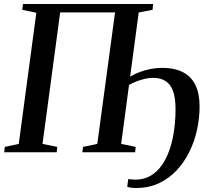

<svg xmlns="http://www.w3.org/2000/svg" viewBox="-20 -763 1052 962"><path d="M662 179Q650 179 637.8 177.5Q625.5 176 617.5 173L622.5 134Q629.5 135.5 639.2 136.2Q649 137 658 137Q709 137 747 109.5Q785 82 810 33.2Q835 -15.5 847.2 -79.5Q859.5 -143.5 859.5 -216.5Q859.5 -273 846.8 -307.2Q834 -341.5 809 -357.2Q784 -373 747.5 -373Q725.5 -373 703.2 -367.5Q681 -362 661.2 -354Q641.5 -346 626.5 -337.5L587 -42L660 -27L657 0H392.5L396 -27L467.5 -42L556.5 -701H281.5L193 -42L267 -27L264 0H1L4 -27L74 -42L162 -699L91.5 -714L95 -743H747L744.5 -714L675 -700.5L632 -379Q655.5 -393 682.2 -402.8Q709 -412.5 737 -417.8Q765 -423 791.5 -423Q855 -423 896.8 -401.2Q938.5 -379.5 959.2 -336.8Q980 -294 980 -230.5Q980 -170 966.8 -110.8Q953.5 -51.5 927.2 0.8Q901 53 862.8 93Q824.5 133 774.2 156Q724 179 662 179Z"/></svg>

Font: Merriweather 96pt Medium
Style: Italic
Weight: 500
Italic angle: -7.8°
Version: Version 2.101